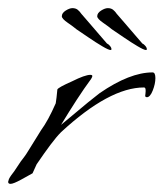

<svg xmlns="http://www.w3.org/2000/svg" viewBox="-21 -456 402 472"><path d="M5 -4Q-1 -4 -1 -9L1 -16Q3 -20 6.5 -25Q10 -30 14 -35L30 -59Q33 -63 38 -69.5Q43 -76 49 -86L80 -136Q97 -159 116 -202Q117 -208 118 -216.5Q119 -225 120 -236Q122 -241 156 -256Q188 -272 201 -272Q206 -272 206 -269Q206 -267 203 -262Q186 -239 167.5 -210.5Q149 -182 129 -149L195 -204Q207 -214 214.5 -219.5Q222 -225 224 -227Q298 -278 354 -278Q361 -278 361 -264Q361 -250 354.5 -233.5Q348 -217 340 -217Q338 -217 336 -219V-221Q336 -223 336.5 -225Q337 -227 337 -231V-234Q337 -241 333 -241Q248 -241 129 -131Q118 -120 103 -100Q88 -80 69 -52L59 -30L32 -15Q12 -4 5 -4ZM251 -333Q246 -333 230 -342.5Q214 -352 196.5 -364Q179 -376 167 -384Q160 -390 145.5 -400Q131 -410 131 -416Q131 -424 140.5 -430Q150 -436 157 -436Q165 -436 170 -432Q175 -428 179 -422Q186 -414 198.5 -399.5Q211 -385 223 -371Q235 -357 242 -349Q245 -348 249 -343.5Q253 -339 253 -335Q253 -333 251 -333ZM338 -333Q333 -333 317 -342.5Q301 -352 283.5 -364Q266 -376 254 -384Q247 -390 232.5 -400Q218 -410 218 -416Q218 -424 227.5 -430Q237 -436 244 -436Q252 -436 257 -432Q262 -428 266 -422Q273 -414 285.5 -399.5Q298 -385 310 -371Q322 -357 329 -349Q332 -348 336 -343.5Q340 -339 340 -335Q340 -333 338 -333Z"/></svg>

Font: Whisper
Style: Regular
Weight: 400
Designer: Robert E. Leuschke
Foundry: Robert E. Leuschke
Version: Version 1.010; ttfautohint (v1.8.4.7-5d5b)